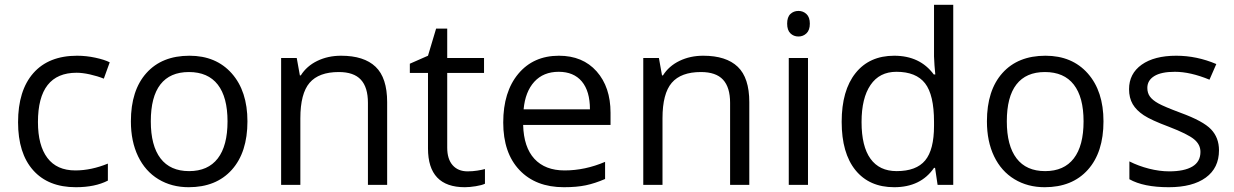

<svg xmlns="http://www.w3.org/2000/svg" viewBox="-20 -780 5208 810"><path d="M299.8 9.8Q183.6 9.8 119.9 -61.8Q56.2 -133.3 56.2 -264.2Q56.2 -398.4 120.8 -471.7Q185.5 -544.9 305.2 -544.9Q343.8 -544.9 382.3 -536.6Q420.9 -528.3 442.9 -517.1L418 -448.2Q391.1 -459 359.4 -466.1Q327.6 -473.1 303.2 -473.1Q140.1 -473.1 140.1 -265.1Q140.1 -166.5 179.9 -113.8Q219.7 -61 297.9 -61Q364.7 -61 435.1 -89.8V-18.1Q381.3 9.8 299.8 9.8Z M1023.9 -268.1Q1023.9 -137.2 958 -63.7Q892.1 9.8 775.9 9.8Q704.1 9.8 648.4 -23.9Q592.8 -57.6 562.5 -120.6Q532.2 -183.6 532.2 -268.1Q532.2 -398.9 597.7 -471.9Q663.1 -544.9 779.3 -544.9Q891.6 -544.9 957.8 -470.2Q1023.9 -395.5 1023.9 -268.1ZM616.2 -268.1Q616.2 -165.5 657.2 -111.8Q698.2 -58.1 777.8 -58.1Q857.4 -58.1 898.7 -111.6Q939.9 -165 939.9 -268.1Q939.9 -370.1 898.7 -423.1Q857.4 -476.1 776.9 -476.1Q697.3 -476.1 656.7 -423.8Q616.2 -371.6 616.2 -268.1Z M1532.2 0V-346.2Q1532.2 -411.6 1502.4 -443.8Q1472.7 -476.1 1409.2 -476.1Q1325.2 -476.1 1286.1 -430.7Q1247.1 -385.3 1247.1 -280.8V0H1166V-535.2H1231.9L1245.1 -461.9H1249Q1273.9 -501.5 1318.8 -523.2Q1363.8 -544.9 1418.9 -544.9Q1515.6 -544.9 1564.5 -498.3Q1613.3 -451.7 1613.3 -349.1V0Z M1952.6 -57.1Q1974.1 -57.1 1994.1 -60.3Q2014.2 -63.5 2025.9 -66.9V-4.9Q2012.7 1.5 1987.1 5.6Q1961.4 9.8 1940.9 9.8Q1785.6 9.8 1785.6 -153.8V-472.2H1709V-511.2L1785.6 -544.9L1819.8 -659.2H1866.7V-535.2H2022V-472.2H1866.7V-157.2Q1866.7 -108.9 1889.6 -83Q1912.6 -57.1 1952.6 -57.1Z M2358.9 9.8Q2240.2 9.8 2171.6 -62.5Q2103 -134.8 2103 -263.2Q2103 -392.6 2166.7 -468.8Q2230.5 -544.9 2337.9 -544.9Q2438.5 -544.9 2497.1 -478.8Q2555.7 -412.6 2555.7 -304.2V-252.9H2187Q2189.5 -158.7 2234.6 -109.9Q2279.8 -61 2361.8 -61Q2448.2 -61 2532.7 -97.2V-24.9Q2489.7 -6.3 2451.4 1.7Q2413.1 9.8 2358.9 9.8ZM2336.9 -477.1Q2272.5 -477.1 2234.1 -435.1Q2195.8 -393.1 2189 -318.8H2468.8Q2468.8 -395.5 2434.6 -436.3Q2400.4 -477.1 2336.9 -477.1Z M3060.1 0V-346.2Q3060.1 -411.6 3030.3 -443.8Q3000.5 -476.1 2937 -476.1Q2853 -476.1 2814 -430.7Q2774.9 -385.3 2774.9 -280.8V0H2693.8V-535.2H2759.8L2772.9 -461.9H2776.9Q2801.8 -501.5 2846.7 -523.2Q2891.6 -544.9 2946.8 -544.9Q3043.5 -544.9 3092.3 -498.3Q3141.1 -451.7 3141.1 -349.1V0Z M3388.7 0H3307.6V-535.2H3388.7ZM3300.8 -680.2Q3300.8 -708 3314.5 -720.9Q3328.1 -733.9 3348.6 -733.9Q3368.2 -733.9 3382.3 -720.7Q3396.5 -707.5 3396.5 -680.2Q3396.5 -652.8 3382.3 -639.4Q3368.2 -626 3348.6 -626Q3328.1 -626 3314.5 -639.4Q3300.8 -652.8 3300.8 -680.2Z M3924.8 -71.8H3920.4Q3864.3 9.8 3752.4 9.8Q3647.5 9.8 3589.1 -62Q3530.8 -133.8 3530.8 -266.1Q3530.8 -398.4 3589.4 -471.7Q3647.9 -544.9 3752.4 -544.9Q3861.3 -544.9 3919.4 -465.8H3925.8L3922.4 -504.4L3920.4 -542V-759.8H4001.5V0H3935.5ZM3762.7 -58.1Q3845.7 -58.1 3883.1 -103.3Q3920.4 -148.4 3920.4 -249V-266.1Q3920.4 -379.9 3882.6 -428.5Q3844.7 -477.1 3761.7 -477.1Q3690.4 -477.1 3652.6 -421.6Q3614.7 -366.2 3614.7 -265.1Q3614.7 -162.6 3652.3 -110.4Q3689.9 -58.1 3762.7 -58.1Z M4635.3 -268.1Q4635.3 -137.2 4569.3 -63.7Q4503.4 9.8 4387.2 9.8Q4315.4 9.8 4259.8 -23.9Q4204.1 -57.6 4173.8 -120.6Q4143.6 -183.6 4143.6 -268.1Q4143.6 -398.9 4209 -471.9Q4274.4 -544.9 4390.6 -544.9Q4502.9 -544.9 4569.1 -470.2Q4635.3 -395.5 4635.3 -268.1ZM4227.5 -268.1Q4227.5 -165.5 4268.6 -111.8Q4309.6 -58.1 4389.2 -58.1Q4468.8 -58.1 4510 -111.6Q4551.3 -165 4551.3 -268.1Q4551.3 -370.1 4510 -423.1Q4468.8 -476.1 4388.2 -476.1Q4308.6 -476.1 4268.1 -423.8Q4227.5 -371.6 4227.5 -268.1Z M5122.6 -146Q5122.6 -71.3 5066.9 -30.8Q5011.2 9.8 4910.6 9.8Q4804.2 9.8 4744.6 -23.9V-99.1Q4783.2 -79.6 4827.4 -68.4Q4871.6 -57.1 4912.6 -57.1Q4976.1 -57.1 5010.3 -77.4Q5044.4 -97.7 5044.4 -139.2Q5044.4 -170.4 5017.3 -192.6Q4990.2 -214.8 4911.6 -245.1Q4836.9 -272.9 4805.4 -293.7Q4773.9 -314.5 4758.5 -340.8Q4743.2 -367.2 4743.2 -403.8Q4743.2 -469.2 4796.4 -507.1Q4849.6 -544.9 4942.4 -544.9Q5028.8 -544.9 5111.3 -509.8L5082.5 -443.8Q5002 -477.1 4936.5 -477.1Q4878.9 -477.1 4849.6 -459Q4820.3 -440.9 4820.3 -409.2Q4820.3 -387.7 4831.3 -372.6Q4842.3 -357.4 4866.7 -343.8Q4891.1 -330.1 4960.4 -304.2Q5055.7 -269.5 5089.1 -234.4Q5122.6 -199.2 5122.6 -146Z"/></svg>

Font: f01972551
Style: Regular
Weight: 400
Foundry: Ascender Corporation
Version: Version 1.10